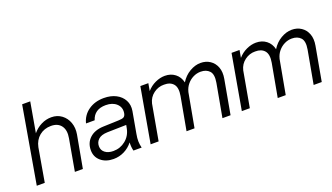

<svg xmlns="http://www.w3.org/2000/svg" viewBox="-65 -1169 2847 1648"><g transform="rotate(-20 1358.5 -345.0)"><path d="M453 -288Q466 -359 436 -400Q406 -441 343 -441Q281 -441 237 -405Q193 -369 180 -306L127 0H54L175 -700H249L201 -426Q233 -465 277.5 -487.5Q322 -510 371 -510Q425 -510 464.5 -480.5Q504 -451 521.5 -402.5Q539 -354 529 -296L475 0H402Z M1010 -126Q1003 -89 1003.5 -60Q1004 -31 1012 0H937Q928 -34 930 -77Q898 -36 852 -13Q806 10 754 10Q683 10 638.5 -28Q594 -66 594 -127Q594 -195 639.5 -237Q685 -279 764 -282L905 -287Q938 -288 951.5 -295Q965 -302 970 -321L972 -330Q980 -381 944 -414.5Q908 -448 846 -448Q741 -448 713 -358H634Q652 -429 710.5 -470Q769 -511 851 -511Q915 -511 962 -486.5Q1009 -462 1031.5 -419Q1054 -376 1045 -322ZM671 -136Q671 -99 699.5 -77Q728 -55 775 -55Q838 -55 886.5 -94Q935 -133 948 -197L954 -228L779 -224Q724 -222 697.5 -197.5Q671 -173 671 -136Z M1182 -500H1255L1243 -432Q1276 -470 1320.5 -490.5Q1365 -511 1408 -511Q1463 -511 1501.5 -481Q1540 -451 1552 -399Q1584 -451 1634 -480.5Q1684 -510 1734 -510Q1783 -510 1820 -485.5Q1857 -461 1874 -416.5Q1891 -372 1880 -311L1824 0H1750L1805 -303Q1818 -377 1789.5 -408Q1761 -439 1709 -439Q1674 -439 1641.5 -423Q1609 -407 1585.5 -378.5Q1562 -350 1553 -314Q1553 -312 1552 -311L1495 0H1422L1477 -302Q1490 -375 1461.5 -409Q1433 -443 1376 -442Q1324 -443 1281 -411Q1238 -379 1225 -325L1167 0H1094Z M2015 -500H2088L2076 -432Q2109 -470 2153.5 -490.5Q2198 -511 2241 -511Q2296 -511 2334.5 -481Q2373 -451 2385 -399Q2417 -451 2467 -480.5Q2517 -510 2567 -510Q2616 -510 2653 -485.5Q2690 -461 2707 -416.5Q2724 -372 2713 -311L2657 0H2583L2638 -303Q2651 -377 2622.5 -408Q2594 -439 2542 -439Q2507 -439 2474.5 -423Q2442 -407 2418.5 -378.5Q2395 -350 2386 -314Q2386 -312 2385 -311L2328 0H2255L2310 -302Q2323 -375 2294.5 -409Q2266 -443 2209 -442Q2157 -443 2114 -411Q2071 -379 2058 -325L2000 0H1927Z"/></g></svg>

Font: Overused Grotesk
Style: Italic
Weight: 400
Italic angle: -10°
Version: Version 0.003